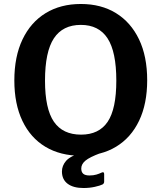

<svg xmlns="http://www.w3.org/2000/svg" viewBox="-20 -772 810 964"><path d="M386 10Q283 10 208 -35Q133 -80 92.5 -165Q52 -250 52 -368Q52 -488 93 -574Q134 -660 209 -706Q284 -752 386 -752Q488 -752 562.5 -706Q637 -660 678 -574.5Q719 -489 719 -369Q719 -251 678.5 -166Q638 -81 563 -35.5Q488 10 386 10ZM387 -96Q477 -96 520.5 -160.5Q564 -225 564 -367Q564 -512 520 -579.5Q476 -647 386 -647Q295 -647 250.5 -579.5Q206 -512 206 -367Q206 -226 250.5 -161Q295 -96 387 -96ZM291 89Q291 60 311.5 36Q332 12 392 -7L484 -3Q430 17 409 34.5Q388 52 388 74Q388 92 398 100.5Q408 109 429 109Q449 109 464 104.5Q479 100 489 95Q503 88 503 102V140Q503 149 495 154Q483 160 456.5 166Q430 172 399 172Q348 172 319.5 150.5Q291 129 291 89Z"/></svg>

Font: Libre Franklin Thin SemiBold
Style: Regular
Weight: 600
Version: Version 3.000